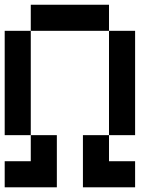

<svg xmlns="http://www.w3.org/2000/svg" viewBox="-20 -798 707 818"><path d="M111.1 -222.2H0V-666.7H111.1ZM444.4 -111.1H555.6V0H333.3V-222.2H444.4ZM222.2 0H0V-111.1H111.1V-222.2H222.2ZM444.4 -666.7H111.1V-777.8H444.4ZM555.6 -222.2H444.4V-666.7H555.6Z"/></svg>

Font: Pixeloid Mono
Style: Regular
Weight: 400
Monospace: yes
Designer: GGBotNet
Foundry: GGBotNet
Version: 0.5